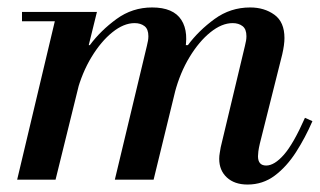

<svg xmlns="http://www.w3.org/2000/svg" viewBox="-20 -482 858 515"><path d="M644 13Q609 13 588.5 -6Q568 -25 568 -56Q568 -64 569.5 -72Q571 -80 572 -87L637 -359Q639 -367 640 -373Q641 -379 641 -385Q641 -404 630.5 -412Q620 -420 604 -420Q575 -420 544.5 -395.5Q514 -371 488.5 -329Q463 -287 449 -234L477 -361H484Q513 -400 555.5 -431Q598 -462 651 -462Q689 -462 716 -442.5Q743 -423 743 -380Q743 -362 737 -336L677 -97Q674 -84 673 -76Q672 -68 672 -63Q672 -38 694 -38Q716 -38 741.5 -67Q767 -96 798 -166L818 -157Q799 -113 774 -74Q749 -35 717 -11Q685 13 644 13ZM26 0 133 -450H240L129 0ZM288 0 374 -359Q376 -367 377 -373Q378 -379 378 -385Q378 -404 367.5 -412Q357 -420 341 -420Q312 -420 281.5 -395.5Q251 -371 225.5 -329Q200 -287 186 -234L214 -361H221Q250 -400 292.5 -431Q335 -462 388 -462Q445 -462 466.5 -428.5Q488 -395 474 -336L392 0ZM39 -425V-450H228V-425Z"/></svg>

Font: Libre Bodoni
Style: Italic
Weight: 400
Italic angle: -13°
Designer: Pablo Impallari, Rodrigo Fuenzalida
Foundry: Impallari Type
Version: Version 2.005;gftools[0.9.23]